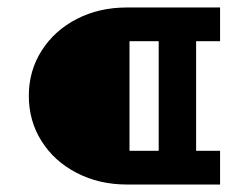

<svg xmlns="http://www.w3.org/2000/svg" viewBox="-20 -493 664 513"><path d="M57 -237Q57 -304 91.5 -358Q126 -412 185.5 -442.5Q245 -473 319 -473H568V-383H504V-90H568V0H319Q245 0 185 -31Q125 -62 91 -116Q57 -170 57 -237ZM404 -90V-383H326V-90Z"/></svg>

Font: Ysabeau SC
Style: Bold
Weight: 700
Designer: Christian Thalmann (Catharsis Fonts)
Version: Version 0.003